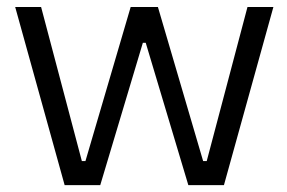

<svg xmlns="http://www.w3.org/2000/svg" viewBox="-20 -541 838 561"><path d="M361.8 -520.5H432.1V-416H361.8ZM24.4 -520.5H100.1L237.8 0H168.9ZM191.4 -70.3H261.7V0H191.4ZM361.8 -520.5H428.7L272.9 0H209ZM565.4 0 703.1 -520.5H778.8L634.3 0ZM541.5 0V-70.3H611.8V0ZM530.3 0 374.5 -520.5H441.4L594.2 0Z"/></svg>

Font: Wand UI Pro
Style: Regular
Weight: 400
Designer: Andreas Faust
Version: Version 1.003;FEAKit 1.0